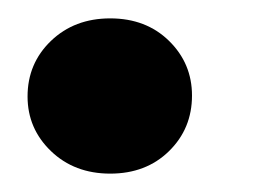

<svg xmlns="http://www.w3.org/2000/svg" viewBox="-20 -182 301 209"><path d="M100 7Q61 7 35.5 -17.5Q10 -42 10 -77Q10 -113 35.5 -137.5Q61 -162 100 -162Q139 -162 164 -137.5Q189 -113 189 -78Q189 -42 164 -17.5Q139 7 100 7Z"/></svg>

Font: DM Sans 28pt Black
Style: Italic
Weight: 900
Italic angle: -10°
Version: Version 4.004;gftools[0.9.30]